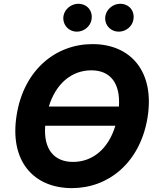

<svg xmlns="http://www.w3.org/2000/svg" viewBox="-20 -966 822 996"><path d="M745 -353.7C784.8 -595.9 657 -737.2 459.9 -737.2C270.2 -737.2 105.1 -605.1 66.8 -371.8C26.6 -130.3 154.8 9.9 353 9.9C541.5 9.9 705.6 -120.4 745 -353.7ZM214.5 -313.9H578.5C541.9 -192.8 459.9 -126.1 358.7 -126.1C262.1 -126.1 204.9 -190 214.5 -313.9ZM233.3 -413.4C270.2 -533.7 352.6 -601.2 453.8 -601.2C550.8 -601.2 605.1 -536.2 596.9 -413.4ZM309.3 -883.2C302.6 -839.5 334.5 -801.8 379.3 -801.8C416.5 -801.8 449.9 -830.3 454.9 -865.1C462.4 -909.8 431.8 -946.4 386 -946.4C349.8 -946.4 315.3 -919 309.3 -883.2ZM526.6 -883.2C519.5 -838.8 551.8 -801.8 596.6 -801.8C633.9 -801.8 667.3 -830.3 672.2 -865.1C679.7 -909.8 649.1 -946.4 603.3 -946.4C567.1 -946.4 533 -919 526.6 -883.2Z"/></svg>

Font: Magic Ui Pro
Style: Bold Italic
Weight: 700
Italic angle: -9.39999°
Designer: Stefan Endress, Andreas Faust
Version: Version 1.000;FEAKit 1.0